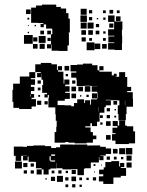

<svg xmlns="http://www.w3.org/2000/svg" viewBox="-20 -797 638 833"><path d="M263 -178H217V-224H224V-247H245H226V-273H222V-301H220V-331H190V-371H192V-385H187V-374H173V-388H184V-394H163V-428H184H167V-451H160V-478H159V-462H141V-480H157V-484H133V-458H114V-453H132V-429H114V-420H129V-402H114V-389H128V-373H117V-367H136V-335H117V-324H63V-329H38V-355H34V-407H37V-434H66V-465H107V-484H133V-518H157V-524H203V-518H227V-493H231V-510H249V-492H232V-486H255V-457H256V-434H259V-452H281V-430H263V-423H282V-399H263V-394H283V-368H261V-360H230V-341H260V-340H289V-336H301V-350H315V-366H345V-350H349V-362H371V-343H375V-366H401V-370H403V-393H402V-399H378V-423H402V-424H373V-425H347V-424H313V-452H311V-460H289V-482H311V-487H286V-515H314V-517H340V-521H380V-514H403V-492H411V-510H429V-492H411V-486H435V-470V-486H465V-470H474V-477H486V-465H479V-464H497V-484H523V-463H532V-433V-420H549V-402H532V-397H556V-368H557V-334H529V-302H526V-275H494V-302H491V-340H498V-361H490V-362H461V-364H439V-362H461V-340H439V-332H433V-308H412V-269H401V-250H379V-262H372V-249H350V-244H373V-224H383V-209H398V-193H383V-178H356V-175H304V-178H277V-181H263ZM280 -491H260V-511H280ZM275 -466H265V-476H275ZM307 -434H293V-448H307ZM157 -434H143V-448H157ZM372 -399H348V-423H372ZM340 -401H320V-421H340ZM310 -401H290V-421H310ZM156 -405H144V-417H156ZM401 -370H379V-392H401ZM310 -371H290V-391H310ZM112 -378V-387H110V-378ZM365 -376H355V-386H365ZM154 -377H146V-385H154ZM333 -378H327V-384H333ZM523 -340V-361H522V-340ZM159 -342H141V-360H159ZM488 -343H472V-359H488ZM187 -344H173V-358H187ZM407 -313V-332H406V-313ZM457 -314H443V-328H457ZM483 -318H477V-324H483ZM457 -284H443V-298H457ZM426 -285H414V-297H426ZM484 -287H476V-295H484ZM539 -172H481V-187H466V-215H481V-219H468V-243H489V-250H469V-272H491V-252H497V-274H523V-252H531V-249H558V-227H566V-175H539ZM460 -251H440V-271H460ZM425 -256H415V-266H425ZM460 -191H440V-211H460ZM72 -99H48V-121H40V-161H80V-160H97V-164H125V-166H175V-163H202V-155H223V-158H241V-170H299V-168H301V-170H359V-165H365V-166H415V-160H439V-153H462V-129H439V-122H415V-120H429V-102H411V-116H409V-92H379H374V-67H347V-64H344V-37H316V-63H289V-62H251V-67H226V-90H225V-66H199V-62H161V-67H136V-94H133V-95H104V-118H100V-101H80V-121H97V-122H80V-121H72ZM554 -127H526V-155H554ZM523 -128H497V-154H523ZM490 -131H470V-151H490ZM202 -121H219V-127H202ZM551 -100H529V-122H551ZM199 -100V-96H219V-101H200V-119H195V-100ZM457 -104H443V-118H457ZM486 -105H474V-117H486ZM515 -106H505V-116H515ZM472 1H428V-10H409V-32H428V-41H410V-61H430V-43V-71H437V-94H463V-75V-98H497V-75H501V-90H519V-72H504V-68H527V-34H504V-27H472ZM75 -66H45V-96H75ZM551 -70H529V-92H551ZM99 -72H81V-90H99ZM127 -74H113V-88H127ZM394 -77H386V-85H394ZM422 -79H418V-83H422ZM191 -40H169V-62H191ZM161 -40H139V-62H161ZM309 -42H291V-60H309ZM247 -44H233V-58H247ZM127 -44H113V-58H127ZM97 -44H83V-58H97ZM216 -45H204V-57H216ZM275 -46H265V-56H275ZM392 -49H388V-53H392ZM253 -8H227V-34H253ZM310 -11H290V-31H310ZM219 -12H201V-30H219ZM277 -14H263V-28H277ZM397 -14H383V-28H397ZM336 -15H324V-27H336ZM365 -16H355V-26H365ZM183 -18H177V-24H183ZM307 16H293V2H307ZM276 15H264V3H276ZM335 14H325V4H335ZM202 -587H184V-605H201V-648H207V-669H206V-688V-673H180V-691H170V-679H156V-693H168V-697H144V-698H115V-728V-764H136V-773H162V-777H224V-767H244V-760H267V-740H277V-716H283V-656H278V-652H279V-600H273V-576H233V-577H204V-604H202ZM356 -733H330V-759H356ZM113 -736H93V-756H113ZM471 -738H455V-754H471ZM380 -739H366V-753H380ZM499 -740H487V-752H499ZM439 -740H427V-752H439ZM509 -580H477V-582H449V-610H476V-613H450V-639H476V-642H449V-670H475V-702H449V-730H477V-704H511V-668H509V-643H510V-609H509ZM357 -702H329V-730H357ZM503 -706H483V-726H503ZM380 -709H366V-723H380ZM438 -711H428V-721H438ZM107 -712H99V-720H107ZM406 -713H400V-719H406ZM386 -673H360V-699H386ZM356 -673H330V-699H356ZM472 -677H454V-695H472ZM410 -679H396V-693H410ZM136 -683H130V-689H136ZM105 -684H101V-688H105ZM477 -643V-668V-643ZM353 -646H333V-666H353ZM383 -646H363V-666H383ZM171 -648H155V-664H171ZM411 -648H395V-664H411ZM201 -648H185V-664H201ZM438 -651H428V-661H438ZM106 -653H100V-659H106ZM122 -607H84V-645H122ZM178 -611H148V-641H178ZM142 -617H124V-635H142ZM352 -617H334V-635H352ZM200 -619H186V-633H200ZM439 -620H427V-632H439ZM379 -620H367V-632H379ZM390 -579H356V-613H390ZM415 -584H391V-608H415ZM174 -585H152V-607H174ZM443 -586H423V-606H443ZM143 -586H123V-606H143Z"/></svg>

Font: Rubik Storm
Style: Regular
Weight: 400
Designer: Hubert and Fischer, NaN
Foundry: Hubert and Fischer, NaN
Version: Version 2.201